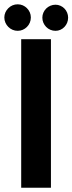

<svg xmlns="http://www.w3.org/2000/svg" viewBox="-35 -885 341 905"><path d="M205.1 0H64.9V-700.2H205.1ZM286.1 -801.8Q286.1 -789.1 281.5 -777.8Q276.9 -766.6 268.8 -758.1Q260.7 -749.5 249.8 -744.6Q238.8 -739.7 226.6 -739.7Q213.9 -739.7 202.4 -744.6Q190.9 -749.5 182.6 -758.1Q174.3 -766.6 169.4 -777.8Q164.6 -789.1 164.6 -801.8Q164.6 -814 169.4 -825.2Q174.3 -836.4 182.6 -844.7Q190.9 -853 202.4 -857.9Q213.9 -862.8 226.6 -862.8Q238.8 -862.8 249.8 -857.9Q260.7 -853 268.8 -844.7Q276.9 -836.4 281.5 -825.2Q286.1 -814 286.1 -801.8ZM110.4 -802.7Q110.4 -789.6 105.5 -778.1Q100.6 -766.6 92 -758.1Q83.5 -749.5 72.3 -744.6Q61 -739.7 48.3 -739.7Q35.6 -739.7 24.2 -744.6Q12.7 -749.5 4.2 -758.1Q-4.4 -766.6 -9.5 -778.1Q-14.6 -789.6 -14.6 -802.7Q-14.6 -815.4 -9.5 -826.7Q-4.4 -837.9 4.2 -846.4Q12.7 -855 24.2 -859.9Q35.6 -864.7 48.3 -864.7Q61 -864.7 72.3 -859.9Q83.5 -855 92 -846.4Q100.6 -837.9 105.5 -826.7Q110.4 -815.4 110.4 -802.7Z"/></svg>

Font: Righteous
Style: Regular
Weight: 400
Version: Version 1.000